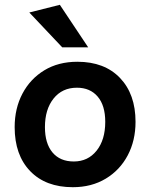

<svg xmlns="http://www.w3.org/2000/svg" viewBox="-20 -770 625 799"><path d="M302 -513Q415 -513 479.5 -445.5Q544 -378 544 -263Q544 -185 511.5 -123.5Q479 -62 420 -26.5Q361 9 283 9Q170 9 105.5 -58Q41 -125 41 -241Q41 -319 73.5 -380.5Q106 -442 164.5 -477.5Q223 -513 302 -513ZM287 -98Q346 -98 382 -143Q418 -188 418 -263Q418 -331 386.5 -368Q355 -405 300 -405Q239 -405 203 -360Q167 -315 167 -241Q167 -173 198.5 -135.5Q230 -98 287 -98ZM239 -573 102 -718 229 -750 347 -573Z"/></svg>

Font: Livvic SemiBold
Style: Regular
Weight: 600
Designer: Jacques Le Bailly, Baron von Fonthausen
Version: Version 1.001; ttfautohint (v1.8.2)